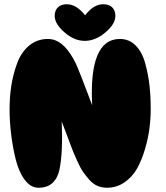

<svg xmlns="http://www.w3.org/2000/svg" viewBox="-20 -882 779 902"><path d="M161 0Q202 0 226.5 -22.5Q251 -45 259.5 -86Q268 -127 270.5 -184.5Q273 -242 270 -311Q279 -289 294 -248Q309 -207 318 -184Q327 -161 342 -127.5Q357 -94 370 -75Q383 -56 400.5 -36.5Q418 -17 438.5 -8.5Q459 0 483 0Q528 0 565 -25.5Q602 -51 624 -90.5Q646 -130 661 -181Q676 -232 682 -278.5Q688 -325 688 -369Q688 -428 682.5 -479Q677 -530 662.5 -583.5Q648 -637 617.5 -668Q587 -699 543 -699Q397 -699 413 -388Q352 -550 336 -584Q286 -686 224 -697Q215 -699 206 -699Q154 -699 116.5 -667.5Q79 -636 60 -583.5Q41 -531 33 -478.5Q25 -426 25 -369Q25 -313 32 -253.5Q39 -194 53.5 -134.5Q68 -75 96 -37.5Q124 0 161 0ZM294 -862Q339 -862 380 -810Q419 -862 465 -862Q492 -862 507 -847.5Q522 -833 522 -807Q522 -769 475 -729.5Q428 -690 378 -690Q329 -690 283 -730Q237 -770 237 -807Q237 -833 252 -847.5Q267 -862 294 -862Z"/></svg>

Font: Cherry Bomb
Style: Regular
Weight: 400
Designer: satsuyako
Foundry: satsuyako
Version: Version 4.0